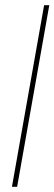

<svg xmlns="http://www.w3.org/2000/svg" viewBox="-20 -720 210 740"><path d="M26 0 150 -700H170L46 0Z"/></svg>

Font: DM Sans 28pt Thin
Style: Italic
Weight: 250
Italic angle: -10°
Version: Version 4.004;gftools[0.9.30]